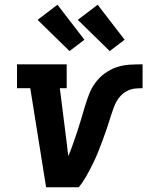

<svg xmlns="http://www.w3.org/2000/svg" viewBox="-20 -792 640 812"><path d="M175 0 108 -419H52V-520H262V-419H233L264 -173Q265 -163 266 -153Q267 -143 269 -132Q280 -158 289 -184Q298 -210 307 -236.5Q316 -263 323.5 -289Q331 -315 339 -341.5Q347 -368 357 -394Q367 -420 384 -443Q401 -466 425 -483Q449 -500 475.5 -508.5Q502 -517 529 -518.5Q556 -520 583 -520V-419Q567 -419 551.5 -417.5Q536 -416 521 -409Q506 -402 494 -390.5Q482 -379 474 -365Q466 -351 460.5 -335.5Q455 -320 450 -305Q442 -278 433 -252Q424 -226 414.5 -200Q405 -174 394.5 -148Q384 -122 371.5 -97Q359 -72 345 -47Q331 -22 313 0ZM444 -576 309 -708 393 -772 507 -624ZM274 -576 139 -708 223 -772 337 -624Z"/></svg>

Font: Iosevka Etoile Oblique
Style: Bold
Weight: 700
Italic angle: -9°
Designer: Belleve Invis
Foundry: Belleve Invis
Version: Version 15.5.2; ttfautohint (v1.8.4)